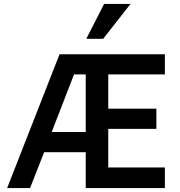

<svg xmlns="http://www.w3.org/2000/svg" viewBox="-20 -950 908 970"><path d="M413.1 0V-181.2H203.1L131.8 0H16.1L280.8 -675.8H813V-574.2H526.9V-400.9H770V-298.8H526.9V-104H813V0ZM413.1 -574.2H354L241.2 -283.2H413.1ZM501 -753.9H416L505.9 -930.2H639.6Z"/></svg>

Font: Clear Sans Medium
Style: Regular
Weight: 500
Foundry: Intel Corporation
Version: Version 1.00